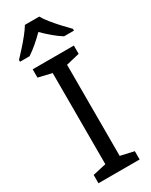

<svg xmlns="http://www.w3.org/2000/svg" viewBox="-241 -993 820 1042"><g transform="rotate(-30 169.5 -472.0)"><path d="M298 0H40V-52L124 -71V-642L40 -662V-714H298V-662L214 -642V-71L298 -52ZM214 -944Q226 -922 248.5 -894.5Q271 -867 295.5 -840.5Q320 -814 339 -795V-784H277Q251 -800 223 -823.5Q195 -847 168 -874Q141 -847 114 -824Q87 -801 61 -784H1V-795Q20 -815 43.5 -841Q67 -867 89 -894.5Q111 -922 124 -944Z"/></g></svg>

Font: Noto Sans Sinhala
Style: Regular
Weight: 400
Designer: Jelle Bosma - Monotype Design Team
Foundry: Monotype Imaging Inc.
Version: Version 2.006